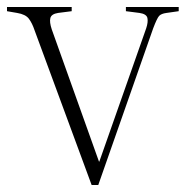

<svg xmlns="http://www.w3.org/2000/svg" viewBox="-20 -529 531 549"><path d="M242 0 79 -442Q72 -463 62.5 -475.5Q53 -488 29 -492L0 -497V-509H185V-497L146 -492Q127 -489 124 -477.5Q121 -466 128 -445L263 -67H264L398 -448Q404 -466 401.5 -477.5Q399 -489 379 -492L340 -497V-509H491V-497L456 -492Q441 -490 435 -483.5Q429 -477 418 -448L261 0Z"/></svg>

Font: Literata 72pt ExtraLight
Style: Regular
Weight: 200
Designer: Latin by Veronika Burian and Jose Scaglione. Greek by Irene Vlachou. Cyrillic by Vera Evstafieva.
Foundry: TypeTogether
Version: Version 3.002